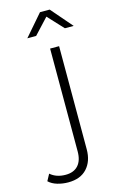

<svg xmlns="http://www.w3.org/2000/svg" viewBox="-226 -780 630 1032"><g transform="rotate(-15 89.0 -263.5)"><path d="M20 198Q-11 198 -40 189.5Q-69 181 -88 163L-68 126Q-35 155 17 155Q62 155 86.5 128Q111 101 111 50V-522H161V52Q161 118 124.5 158Q88 198 20 198ZM7 -607 109 -725H163L265 -607H216L136 -693L56 -607Z"/></g></svg>

Font: Montserrat Z Light
Style: Regular
Weight: 300
Designer: Julieta Ulanovsky
Foundry: Julieta Ulanovsky
Version: Version 8.000